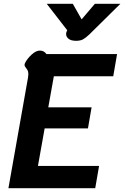

<svg xmlns="http://www.w3.org/2000/svg" viewBox="-20 -982 648 1002"><path d="M126 -576Q128 -590 128 -594Q128 -607 124.5 -614Q121 -621 114.5 -629Q108 -637 108 -643Q108 -647 111 -654Q123 -677 145.5 -697.5Q168 -718 188 -718Q210 -718 222 -700H591L571 -584H261L232 -422H458L439 -312H213L178 -116H497L477 0H24ZM325 -804Q325 -812 328 -818L331 -824L224 -962H360L406 -881L475 -962H608L447 -803Q427 -784 413 -776.5Q399 -769 377 -769Q351 -769 338 -779.5Q325 -790 325 -804Z"/></svg>

Font: Niramit
Style: Bold Italic
Weight: 700
Italic angle: -10°
Designer: Katatrad Aksorn Co.,Ltd.
Foundry: Cadson Demak Co.,Ltd.
Version: Version 1.001; ttfautohint (v1.6)